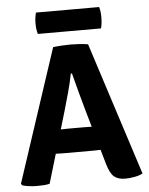

<svg xmlns="http://www.w3.org/2000/svg" viewBox="-58 -912 751 967"><g transform="rotate(-5 317.0 -428.0)"><path d="M231.5 -683Q250 -685.5 275.5 -687Q301 -688.5 320 -688.5Q338.5 -688.5 364.2 -687Q390 -685.5 408 -682L624.5 -10Q608.5 -1 583.5 3.8Q558.5 8.5 536.5 8.5Q500.5 8.5 480 -8.2Q459.5 -25 445.5 -74L369 -340.5Q357 -383 341.8 -438.5Q326.5 -494 314.5 -542.5H308.5Q301 -502 286.8 -449.8Q272.5 -397.5 261 -358.5L154 1Q140 4.5 123.5 5.5Q107 6.5 89.5 6.5Q72 6.5 50.5 4Q29 1.5 15.5 -3.5L10 -11.5ZM240.5 -146Q233.5 -146 223.5 -146.2Q213.5 -146.5 203.8 -146.8Q194 -147 187 -147H107.5L154.5 -266.5H224Q231 -266.5 240.5 -266.8Q250 -267 259.5 -267.2Q269 -267.5 275.5 -267.5H352Q359 -267.5 368.5 -267.2Q378 -267 387.5 -266.8Q397 -266.5 404 -266.5H476L514.5 -147H435.5Q428.5 -147 418.5 -146.8Q408.5 -146.5 398.8 -146.2Q389 -146 382 -146ZM160.5 -756Q156.5 -770.5 155 -782.5Q153.5 -794.5 153.5 -810Q153.5 -824.5 155 -836.5Q156.5 -848.5 160.5 -864H480Q484 -848.5 485.2 -838Q486.5 -827.5 486.5 -811.5Q486.5 -780.5 480 -756Z"/></g></svg>

Font: Signika Negative
Style: Bold
Weight: 700
Designer: Anna Giedry
Foundry: Anna Giedry
Version: Version 2.001